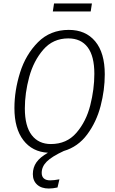

<svg xmlns="http://www.w3.org/2000/svg" viewBox="-20 -868 664 1105"><path d="M509 -848 502 -802H284L291 -848ZM220 127Q220 148 232.5 159Q245 170 269 170Q290 170 322 164L311 211Q284 217 261 217Q218 217 193.5 194.5Q169 172 169 134Q169 96 189.5 66.5Q210 37 256 11Q166 6 114.5 -61Q63 -128 63 -246Q63 -347 95.5 -450.5Q128 -554 198.5 -625Q269 -696 376 -696Q473 -696 528 -630Q583 -564 583 -440Q583 -350 559 -258Q535 -166 482 -94.5Q429 -23 347 1Q278 33 249 62Q220 91 220 127ZM273 -39Q364 -39 420 -104Q476 -169 499.5 -262Q523 -355 523 -443Q523 -545 484.5 -596Q446 -647 373 -647Q285 -647 229 -582Q173 -517 148 -424.5Q123 -332 123 -244Q123 -142 162.5 -90.5Q202 -39 273 -39Z"/></svg>

Font: Fira Sans Condensed Light
Style: Italic
Weight: 300
Width: 3
Italic angle: -8°
Designer: Carrois Corporate & Edenspiekermann AG
Foundry: Carrois Corporate GbR & Edenspiekermann AG
Version: Version 4.203